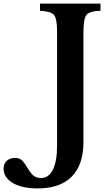

<svg xmlns="http://www.w3.org/2000/svg" viewBox="-188 -790 615 1070"><path d="M130 23V-616Q130 -686 113 -706.5Q96 -727 35 -730V-770H372V-730Q310 -728 293.5 -706.5Q277 -685 277 -609V2Q277 128 212 194Q147 260 22 260Q-66 260 -117 229.5Q-168 199 -168 150Q-168 122 -150 106Q-132 90 -104 90Q-82 90 -68 101.5Q-54 113 -34 147Q-15 179 1 190.5Q17 202 41 202Q84 202 107 155Q130 108 130 23Z"/></svg>

Font: Libre Baskerville
Style: Bold
Weight: 700
Designer: Pablo Impallari, Rodrigo Fuenzalida
Foundry: Pablo Impallari, Rodrigo Fuenzalida
Version: Version 1.000